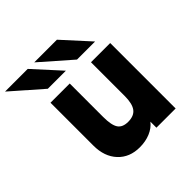

<svg xmlns="http://www.w3.org/2000/svg" viewBox="-256 -890 1060 1060"><g transform="rotate(-45 273.5 -360.0)"><path d="M245 12Q165.5 12 117.8 -39.2Q70 -90.5 70 -176V-511H220V-250Q220 -185.5 237.8 -159.2Q255.5 -133 299 -133Q345 -133 365.5 -160.5Q386 -188 386 -248V-511H536V0H386V-47Q363.5 -18.5 326.8 -3.2Q290 12 245 12ZM114 -576 -64 -732H113L255 -576ZM342 -576 164 -732H341L483 -576Z"/></g></svg>

Font: Overpass Black
Style: Regular
Weight: 900
Designer: Delve Withrington, Dave Bailey, Thomas Jockin
Foundry: Delve Fonts LLC
Version: Version 4.000; ttfautohint (v1.8.3)